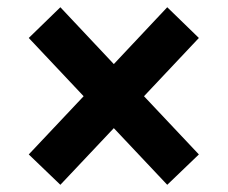

<svg xmlns="http://www.w3.org/2000/svg" viewBox="-20 -600 626 528"><path d="M146 -91.8 293 -247.6 439.9 -91.8 526.9 -175.3 376 -335.4 526.9 -495.6 439.9 -580.1 293 -423.8 146 -580.1 59.1 -495.6 210 -335.4 59.1 -175.3Z"/></svg>

Font: Cascadia Mono NF
Style: Bold
Weight: 700
Monospace: yes
Designer: Aaron Bell
Foundry: Saja Typeworks
Version: Version 2404.023